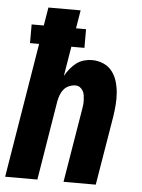

<svg xmlns="http://www.w3.org/2000/svg" viewBox="-53 -777 605 819"><g transform="rotate(5 250.0 -367.5)"><path d="M0 0 95 -577H56V-657H108L121 -735H259L246 -657H289V-577H233L212 -450Q221 -466 233 -481Q245 -496 259.5 -507Q274 -518 291.5 -523Q309 -528 326 -528Q352 -528 375 -518Q398 -508 412.5 -489Q427 -470 434 -446.5Q441 -423 443 -398Q445 -373 443 -347Q441 -321 437 -295L388 0H250L302 -314Q304 -325 305 -335Q306 -345 305.5 -355.5Q305 -366 303.5 -376Q302 -386 297 -394.5Q292 -403 284 -408.5Q276 -414 265 -414Q252 -414 238.5 -408.5Q225 -403 216 -392.5Q207 -382 202 -369Q197 -356 194 -342L138 0Z"/></g></svg>

Font: Iosevka Term Curly Heavy
Style: Italic
Weight: 900
Italic angle: -9°
Designer: Belleve Invis
Foundry: Belleve Invis
Version: Version 32.3.0